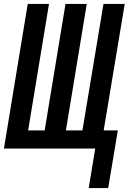

<svg xmlns="http://www.w3.org/2000/svg" viewBox="-22 -755 654 976"><path d="M429 201 462 0H-2L119 -735H227L121 -92H205L311 -735H419L313 -92H397L504 -735H612L505 -92H577L528 201Z"/></svg>

Font: Iosevka SS04 Semibold Extended
Style: Italic
Weight: 600
Width: 7
Italic angle: -9°
Monospace: yes
Designer: Belleve Invis
Foundry: Belleve Invis
Version: Version 19.0.0; ttfautohint (v1.8.4)